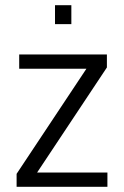

<svg xmlns="http://www.w3.org/2000/svg" viewBox="-20 -720 478 740"><path d="M44 0V-50L313 -455H54V-510H392V-460L123 -55H394V0ZM192 -627V-700H255V-627Z"/></svg>

Font: Saira Semi Condensed Light
Style: Regular
Weight: 300
Width: 4
Designer: Hector Gatti with collaboration of the Omnibus-Type team
Foundry: Omnibus-Type
Version: Version 1.001; ttfautohint (v1.8)